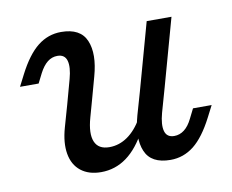

<svg xmlns="http://www.w3.org/2000/svg" viewBox="-57 -497 701 581"><g transform="rotate(-10 293.5 -206.5)"><path d="M140.2 -356.8Q123.3 -356.8 109.6 -346Q96 -335.2 84.8 -313.6L70 -284.2H12.8L30.9 -319.6Q59.7 -375.6 91.7 -400.9Q123.7 -426.1 163.6 -426.1Q223.1 -426.1 240.6 -384.5Q258.2 -342.9 239.4 -275.7L220.4 -206.7H144.2L164.7 -281.5Q174.3 -316.8 168.6 -336.8Q162.8 -356.8 140.2 -356.8ZM247.8 -57.4Q277.9 -57.4 303.9 -75.5Q329.9 -93.6 349.6 -128.2L351.4 -90.7Q324.1 -38.7 288.9 -13Q253.7 12.7 210.2 12.7Q172.3 12.7 148.2 -6.3Q124.2 -25.3 118.2 -59.8Q112.2 -94.2 125.1 -139.6L144.2 -206.7H220.4L206.2 -155.8Q192.8 -108.1 203.5 -82.8Q214.2 -57.4 247.8 -57.4ZM424.8 -413.4H501L443.6 -206.7H367.4ZM446.9 -56.6Q463.8 -56.6 477.8 -67.4Q491.8 -78.2 502.3 -99.8L517 -129.2H574.3L556.1 -93.8Q527.3 -37.8 495.4 -12.5Q463.4 12.7 423.5 12.7Q364 12.7 346.5 -28.9Q328.9 -70.5 347.6 -137.7L367.4 -206.7H443.6L422.4 -131.9Q412.8 -96.6 418.5 -76.6Q424.2 -56.6 446.9 -56.6Z"/></g></svg>

Font: Playfair Micro SmCond SmLight
Style: Italic
Weight: 360
Width: 4
Italic angle: -15.6°
Designer: Claus Eggers Sørensen
Foundry: Claus Eggers Sørensen
Version: Version 2.203;Glyphs 3.3 (3326)